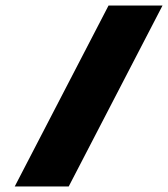

<svg xmlns="http://www.w3.org/2000/svg" viewBox="-20 -670 604 690"><path d="M370 -650H564L227 0H33Z"/></svg>

Font: Overused Grotesk ExtraBold
Style: Italic
Weight: 800
Italic angle: -10°
Version: Version 0.003